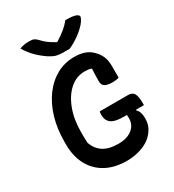

<svg xmlns="http://www.w3.org/2000/svg" viewBox="-226 -1075 1103 1220"><g transform="rotate(-30 325.0 -465.0)"><path d="M348 -339H556Q587 -339 599 -318Q611 -297 611 -242V-233H554L552 -228Q576 -207 576 -157Q576 -118 561 -89.5Q546 -61 523 -40Q496 -14 447 3Q398 20 343 20Q252 20 188 -15.5Q124 -51 90.5 -115Q57 -179 57 -262V-284Q57 -378 80.5 -457.5Q104 -537 147.5 -596Q191 -655 250 -687.5Q309 -720 379 -720Q420 -720 452 -709.5Q484 -699 508 -675Q534 -650 546.5 -620.5Q559 -591 559 -548V-465Q542 -458 510 -458Q475 -458 456.5 -469Q438 -480 438 -507Q438 -537 439 -557.5Q440 -578 441 -599Q430 -604 418 -605.5Q406 -607 392 -607Q329 -607 281 -564Q233 -521 206 -448Q179 -375 179 -284V-269Q179 -252 179.5 -234.5Q180 -217 181 -203Q200 -152 240.5 -126.5Q281 -101 348 -101Q413 -101 450 -130.5Q487 -160 487 -208Q487 -223 486 -233H462Q398 -233 371.5 -253.5Q345 -274 345 -315Q345 -332 348 -339ZM381 -779H333Q306 -779 286 -784Q266 -789 237 -807Q201 -831 169 -862Q137 -893 111 -937Q140 -949 183 -949Q205 -949 217 -943Q229 -937 240 -925Q257 -906 277 -890.5Q297 -875 330 -857H337Q379 -883 405.5 -906Q432 -929 448 -950H454Q503 -950 523 -942Q543 -934 543 -923Q543 -917 537 -905Q531 -893 517 -876Q492 -848 456 -822Q420 -796 381 -779Z"/></g></svg>

Font: Recursive Sn Csl St SmB
Style: Regular
Weight: 600
Version: Version 1.079;hotconv 1.0.112;makeotfexe 2.5.65598; ttfautoh